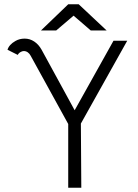

<svg xmlns="http://www.w3.org/2000/svg" viewBox="-20 -875 641 895"><path d="M91 -637Q84 -637 77 -633Q66 -627 63 -619L15 -643Q22 -667 52 -684Q71 -695 95 -695Q119 -695 139.5 -681.5Q160 -668 174 -643L328 -361L509 -685H573L357 -299L359 0H298V-297L123 -615Q118 -625 109.5 -631Q101 -637 91 -637ZM298 -855H347L477 -733H403L323 -802L242 -733H171Z"/></svg>

Font: Bellota
Style: Regular
Weight: 400
Designer: Kemie Guaida
Foundry: Kemie Guaida
Version: Version 4.001